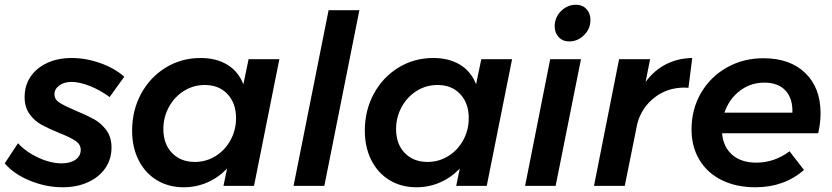

<svg xmlns="http://www.w3.org/2000/svg" viewBox="-34 -785 3516 811"><path d="M-14 -95 42 -180Q76 -143 128 -119Q180 -95 226 -95Q263 -95 285 -110.5Q307 -126 307 -152Q307 -175 285 -190Q263 -205 217 -223Q171 -242 141.5 -258Q112 -274 91 -303Q70 -332 70 -375Q70 -424 95 -461Q120 -498 165 -519Q210 -540 269 -540Q329 -540 389.5 -518.5Q450 -497 491 -461L429 -375Q390 -404 346 -421.5Q302 -439 268 -439Q237 -439 216.5 -424Q196 -409 196 -387Q196 -365 217 -351.5Q238 -338 285 -318Q333 -298 363 -281.5Q393 -265 415 -235.5Q437 -206 437 -162Q437 -113 411 -75Q385 -37 338 -15.5Q291 6 231 6Q160 6 92 -22Q24 -50 -14 -95Z M524 -233Q524 -319 562 -389Q600 -459 666 -499.5Q732 -540 813 -540Q880 -540 926.5 -511.5Q973 -483 994 -429L1016 -535H1146L1039 0H910L925 -73Q889 -35 842 -14.5Q795 6 742 6Q678 6 628.5 -24Q579 -54 551.5 -108.5Q524 -163 524 -233ZM963 -286Q963 -349 927 -387.5Q891 -426 831 -426Q783 -426 743 -401Q703 -376 679.5 -333Q656 -290 656 -240Q656 -177 692.5 -139Q729 -101 789 -101Q837 -101 877 -126Q917 -151 940 -193.5Q963 -236 963 -286Z M1484 -742 1336 0H1206L1354 -742Z M1507 -233Q1507 -319 1545 -389Q1583 -459 1649 -499.5Q1715 -540 1796 -540Q1863 -540 1909.5 -511.5Q1956 -483 1977 -429L1999 -535H2129L2022 0H1893L1908 -73Q1872 -35 1825 -14.5Q1778 6 1725 6Q1661 6 1611.5 -24Q1562 -54 1534.5 -108.5Q1507 -163 1507 -233ZM1946 -286Q1946 -349 1910 -387.5Q1874 -426 1814 -426Q1766 -426 1726 -401Q1686 -376 1662.5 -333Q1639 -290 1639 -240Q1639 -177 1675.5 -139Q1712 -101 1772 -101Q1820 -101 1860 -126Q1900 -151 1923 -193.5Q1946 -236 1946 -286Z M2420 -535 2313 0H2184L2290 -535ZM2460 -701Q2460 -663 2433 -636.5Q2406 -610 2370 -610Q2343 -610 2326 -628Q2309 -646 2309 -674Q2309 -712 2336 -738.5Q2363 -765 2399 -765Q2426 -765 2443 -747Q2460 -729 2460 -701Z M2890 -540 2874 -414 2857 -415Q2784 -415 2730 -372.5Q2676 -330 2658 -263L2605 0H2475L2581 -535H2712L2693 -439Q2729 -488 2779 -513.5Q2829 -539 2890 -540Z M3432 -307Q3432 -265 3422 -222H3016Q3021 -164 3059 -131Q3097 -98 3161 -98Q3237 -98 3301 -146L3362 -67Q3278 6 3157 6Q3076 6 3015 -24Q2954 -54 2920.5 -109.5Q2887 -165 2887 -238Q2887 -323 2926.5 -391.5Q2966 -460 3035.5 -499.5Q3105 -539 3191 -539Q3303 -539 3367.5 -476.5Q3432 -414 3432 -307ZM3194 -436Q3136 -436 3090.5 -401Q3045 -366 3026 -309H3313Q3315 -369 3284 -402.5Q3253 -436 3194 -436Z"/></svg>

Font: Gontserrat Medium
Style: Italic
Weight: 500
Italic angle: -11.3°
Designer: Julieta Ulanovsky
Foundry: Julieta Ulanovsky
Version: Version 6.001